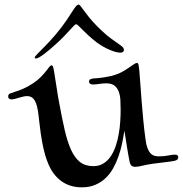

<svg xmlns="http://www.w3.org/2000/svg" viewBox="-20 -823 784 823"><path d="M201.2 -543Q204.1 -543 206.5 -538.6Q209 -534.2 211.9 -516.1Q218.8 -475.1 223.6 -441.9Q228.5 -408.7 233.9 -380.9Q245.6 -316.9 257.1 -266.6Q268.6 -216.3 284.2 -181.6Q299.8 -147 322.5 -128.9Q345.2 -110.8 379.9 -110.8Q404.8 -110.8 423.3 -122.3Q441.9 -133.8 454.8 -153.1Q467.8 -172.4 476.1 -197.3Q484.4 -222.2 489 -248.8Q493.7 -275.4 495.4 -302Q497.1 -328.6 497.1 -351.1Q497.1 -372.1 496.1 -392.6Q495.1 -413.1 489.3 -429.4Q483.4 -445.8 470.9 -455.8Q458.5 -465.8 435.1 -465.8Q420.9 -465.8 406.2 -463.4Q391.6 -460.9 377.9 -460.9Q371.1 -460.9 366.5 -463.9Q361.8 -466.8 361.8 -473.1Q361.8 -480.5 367.2 -483.2Q372.6 -485.8 380.9 -486.8Q389.6 -487.3 401.4 -488.3Q413.1 -489.3 427 -491.5Q440.9 -493.7 456.5 -497.3Q472.2 -501 488.8 -507.8Q502.4 -513.7 514.9 -521.5Q527.3 -529.3 537.4 -536.4Q547.4 -543.5 554.9 -548.3Q562.5 -553.2 566.9 -553.2Q572.3 -553.2 574 -544.7Q575.7 -536.1 577.1 -521Q579.1 -500.5 581.3 -467.3Q583.5 -434.1 586.7 -394Q589.8 -354 594 -310.3Q598.1 -266.6 604 -224.1Q606.9 -201.7 612.3 -187.7Q617.7 -173.8 625 -166Q632.3 -158.2 641.4 -155.5Q650.4 -152.8 661.1 -152.8Q683.1 -152.8 701.4 -156.5Q719.7 -160.2 729 -160.2Q738.3 -160.2 741.2 -156.7Q744.1 -153.3 744.1 -148.9Q744.1 -144.5 741.2 -140.4Q738.3 -136.2 729 -133.8Q715.3 -130.9 691.4 -128.2Q667.5 -125.5 634.8 -121.1Q608.4 -117.2 589.6 -112.5Q570.8 -107.9 560.1 -107.9Q549.3 -107.9 543.7 -112.8Q538.1 -117.7 535.2 -131.8Q532.2 -146 529.3 -162.8Q526.4 -179.7 523.7 -196.8Q521 -213.9 518.3 -231Q515.6 -248 513.2 -263.2Q509.3 -236.8 503.4 -208.5Q497.6 -180.2 488 -153.1Q478.5 -126 465.1 -101.8Q451.7 -77.6 432.6 -59.6Q413.6 -41.5 388.4 -30.8Q363.3 -20 331.1 -20Q278.3 -20 241 -48.1Q203.6 -76.2 184.1 -127.9Q172.9 -156.2 166 -188Q159.2 -219.7 154.8 -250Q150.4 -280.3 147.7 -306.4Q145 -332.5 142.1 -350.1Q139.2 -368.2 134.5 -380.1Q129.9 -392.1 124 -398.9Q118.2 -405.8 111.1 -408.4Q104 -411.1 96.2 -411.1Q88.4 -411.1 79.3 -408.9Q70.3 -406.7 61.3 -404.1Q52.2 -401.4 43.9 -399.2Q35.6 -397 28.8 -397Q24.4 -397 19.8 -399.7Q15.1 -402.3 15.1 -410.2Q15.1 -418.9 22.9 -422.1Q30.8 -425.3 43 -429.2Q58.1 -433.6 78.9 -442.4Q99.6 -451.2 123 -466.8Q142.6 -480 155.5 -493.4Q168.5 -506.8 177 -517.8Q185.5 -528.8 191.2 -535.9Q196.8 -543 201.2 -543ZM315.9 -803.2Q320.8 -803.2 325.4 -796.9Q330.1 -790.5 339.4 -778.3Q351.1 -762.2 360.4 -750.7Q369.6 -739.3 378.2 -729.7Q386.7 -720.2 395.5 -711.4Q404.3 -702.6 415 -692.4Q438.5 -670.4 456.3 -657.5Q474.1 -644.5 486.3 -636.2Q498.5 -627.9 504.9 -622.1Q511.2 -616.2 511.2 -608.4Q511.2 -603 506.6 -600.1Q502 -597.2 496.1 -597.2Q486.8 -597.2 474.6 -600.6Q462.4 -604 449 -609.9Q435.5 -615.7 421.9 -623.5Q408.2 -631.3 396 -640.1Q374.5 -656.7 358.9 -671.1Q343.3 -685.5 332.8 -696.3Q322.3 -707 315.9 -713.1Q309.6 -719.2 306.2 -719.2Q303.2 -719.2 296.4 -712.4Q289.6 -705.6 279.1 -693.8Q268.6 -682.1 253.9 -667Q239.3 -651.9 221.2 -635.3Q207 -622.6 193.6 -611.1Q180.2 -599.6 168.7 -591.1Q157.2 -582.5 148.2 -577.4Q139.2 -572.3 133.3 -572.3Q131.8 -572.3 130.4 -573Q128.9 -573.7 128.9 -576.2Q128.9 -580.6 141.1 -592.8Q153.3 -605 173.1 -625.2Q192.9 -645.5 217.3 -673.6Q241.7 -701.7 266.1 -737.3Q274.9 -751 282.7 -762.9Q290.5 -774.9 296.6 -783.9Q302.7 -793 307.6 -798.1Q312.5 -803.2 315.9 -803.2Z"/></svg>

Font: Henny Penny
Style: Regular
Weight: 400
Version: Version 1.001